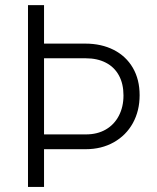

<svg xmlns="http://www.w3.org/2000/svg" viewBox="-20 -740 620 760"><path d="M90.8 -719.7H154.3V-567.4H317.4Q381.3 -567.4 430.2 -542.5Q479 -517.6 505.9 -471.4Q532.7 -425.3 532.7 -363.3Q532.7 -301.3 505.9 -252.7Q479 -204.1 430.4 -176.8Q381.8 -149.4 318.8 -149.4H154.3V0H90.8ZM320.3 -208Q365.2 -208 398.7 -227.3Q432.1 -246.6 450.4 -281.7Q468.8 -316.9 468.8 -362.3Q468.8 -408.2 450.7 -441.4Q432.6 -474.6 398.9 -491.9Q365.2 -509.3 319.3 -509.3H154.3V-208Z"/></svg>

Font: Reddit Sans Light
Style: Regular
Weight: 300
Designer: Stephen Hutchings
Foundry: Reddit
Version: Version 1.013